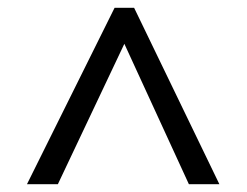

<svg xmlns="http://www.w3.org/2000/svg" viewBox="-20 -739 632 491"><path d="M273 -719H323L541 -268H463L298 -627L128 -268H49Z"/></svg>

Font: hexltelugu05
Style: Book
Weight: 400
Designer: Jelle Bosma - Monotype Design Team
Foundry: Monotype Imaging Inc.
Version: Version 2.003